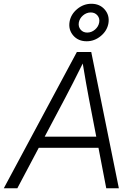

<svg xmlns="http://www.w3.org/2000/svg" viewBox="-53 -1005 707 1025"><path d="M-32.7 0 357.4 -727.5H434.1L581.5 0H514.2L472.7 -215.8H153.8L39.6 0ZM185.5 -275.4H460.9L421.4 -480Q414.6 -517.6 406.5 -561.5Q398.4 -605.5 388.7 -666Q358.4 -605.5 336.2 -561.5Q314 -517.6 293.9 -480ZM409.7 -784.7Q364.7 -784.7 338.1 -815.4Q311.5 -846.2 318.4 -888.7Q325.2 -928.7 359.1 -956.8Q393.1 -984.9 434.6 -984.9Q479.5 -984.9 506.1 -954.1Q532.7 -923.3 525.9 -880.9Q519 -840.8 485.1 -812.7Q451.2 -784.7 409.7 -784.7ZM412.6 -831.1Q435.5 -831.1 454.1 -846.9Q472.7 -862.8 476.6 -885.3Q480.5 -907.2 467 -922.9Q453.6 -938.5 431.6 -938.5Q408.7 -938.5 390.1 -922.6Q371.6 -906.7 367.7 -884.3Q364.3 -862.3 377.4 -846.7Q390.6 -831.1 412.6 -831.1Z"/></svg>

Font: Inter Display Light
Style: Italic
Weight: 300
Italic angle: -9.39999°
Designer: Rasmus Andersson
Foundry: rsms
Version: Version 4.000;git-a52131595